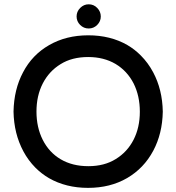

<svg xmlns="http://www.w3.org/2000/svg" viewBox="-20 -868 833 907"><path d="M611.3 -473.6Q581.1 -532.7 525.9 -565.9Q470.2 -598.6 396.5 -598.6Q319.8 -598.6 266.1 -564.9Q211.9 -531.7 182.1 -473.9Q152.3 -416 152.3 -340.8Q152.3 -266.6 181.6 -208Q211.9 -147.9 266.6 -115.7Q321.8 -83 397.5 -83Q473.1 -83 526.9 -116.7Q581.1 -149.9 610.8 -207.5Q640.6 -265.6 640.6 -340.3Q640.6 -415 611.3 -473.6ZM581.5 -655.3Q616.7 -634.8 645.5 -605.5Q679.7 -571.3 703.6 -526.4Q747.1 -444.8 749 -340.8Q747.1 -236.8 704.1 -156.2Q659.7 -72.8 580.1 -26.6Q500.5 19.5 396 19.5Q291.5 19.5 211.4 -26.4Q176.3 -46.9 147 -76.2Q113.3 -110.4 90.6 -152.8Q67.9 -195.3 56.4 -241.9Q44.9 -288.6 43.9 -340.8Q45.9 -445.8 88.9 -526.4Q131.8 -608.9 212.2 -655Q292.5 -701.2 397 -701.2Q501.5 -701.2 581.5 -655.3ZM398.9 -847.7Q422.9 -847.7 439.5 -830.3Q456.1 -813 456.1 -790Q456.1 -767.1 439.2 -750.2Q422.4 -733.4 398.9 -733.4Q375.5 -733.4 358.6 -750.2Q341.8 -767.1 341.8 -790.3Q341.8 -813.5 358.9 -830.6Q376 -847.7 398.9 -847.7Z"/></svg>

Font: YuPearl-SemiBold
Style: SemiBold
Weight: 600
Designer: Max Yao
Foundry: Max-Everyday
Version: Version 1.011; ttfautohint (v1.8.3)